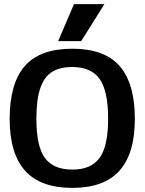

<svg xmlns="http://www.w3.org/2000/svg" viewBox="-20 -899 703 934"><path d="M340 -879H488L375 -699H263ZM27 -321Q27 -492 100 -577Q173 -662 332 -662Q489 -662 562.5 -577Q636 -492 636 -321Q636 -152 561 -68.5Q486 15 332 15Q177 15 102 -68.5Q27 -152 27 -321ZM506 -321Q506 -457 464.5 -515Q423 -573 332 -573Q270 -573 232 -548.5Q194 -524 175.5 -468.5Q157 -413 157 -321Q157 -187 198.5 -130.5Q240 -74 332 -74Q423 -74 464.5 -131Q506 -188 506 -321Z"/></svg>

Font: Pridi Medium
Style: Regular
Weight: 500
Designer: Katatrad Team
Foundry: CadsonDemak
Version: Version 1.001